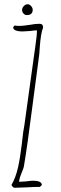

<svg xmlns="http://www.w3.org/2000/svg" viewBox="-20 -875 287 904"><path d="M34 -4Q54 -39 64.5 -85Q75 -131 83 -199Q89 -259 95 -287L141 -619Q144 -639 146 -654Q154 -708 154 -732Q143 -732 121 -729L87 -727Q42 -727 42 -747L49 -755Q55 -753 73 -753Q87 -753 120 -758Q146 -763 167 -763Q183 -763 183 -745Q172 -721 167 -649Q165 -614 163 -605L133 -378Q108 -182 93 -95Q92 -85 81 -59Q70 -32 70 -19L103 -21Q124 -24 135 -24Q177 -24 177 -4L168 5Q135 5 109 7L49 9Q41 9 34 -4ZM84 -828Q84 -838 92 -846.5Q100 -855 110 -855Q119 -855 126.5 -846.5Q134 -838 134 -829Q134 -804 106 -804Q97 -804 90.5 -811.5Q84 -819 84 -828Z"/></svg>

Font: Amatic SC
Style: Regular
Weight: 400
Designer: Multiple Designers
Foundry: Vernon Adams
Version: Version 2.505